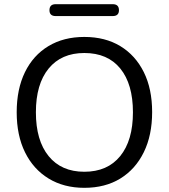

<svg xmlns="http://www.w3.org/2000/svg" viewBox="-20 -891 809 920"><path d="M384 9Q286 9 213 -35.5Q140 -80 100 -161Q60 -242 60 -353Q60 -464 99.5 -545Q139 -626 212 -670Q285 -714 384 -714Q484 -714 556.5 -670Q629 -626 669 -545.5Q709 -465 709 -354Q709 -243 669 -161.5Q629 -80 556.5 -35.5Q484 9 384 9ZM384 -68Q495 -68 556 -143Q617 -218 617 -353Q617 -488 556.5 -562.5Q496 -637 384 -637Q274 -637 213 -562.5Q152 -488 152 -353Q152 -218 213 -143Q274 -68 384 -68ZM247 -814Q217 -814 217 -842Q217 -871 247 -871H520Q550 -871 550 -842Q550 -814 520 -814Z"/></svg>

Font: Chiron GoRound TC N
Style: Regular
Weight: 350
Designer: Ryoko NISHIZUKA 西塚涼子 (kana, bopomofo & ideographs); Paul D. Hunt (Latin, Greek & Cyrillic); Sandoll Communications 산돌커뮤니
Foundry: Adobe
Version: Version 1.000;hotconv 1.1.1;makeotfexe 2.6.0